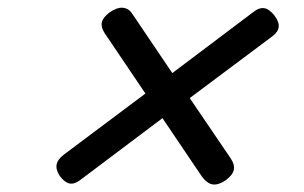

<svg xmlns="http://www.w3.org/2000/svg" viewBox="-20 -691 803 507"><path d="M576 -215Q557 -202 542 -204Q527 -206 513 -225L409 -379L191 -215Q176 -204 163.5 -206.5Q151 -209 138 -226Q127 -243 129.5 -256.5Q132 -270 149 -283L364 -444L256 -604Q246 -620 249 -632.5Q252 -645 269 -658Q289 -672 304.5 -670.5Q320 -669 329 -655L435 -498L650 -660Q664 -671 677 -669.5Q690 -668 704 -651Q717 -634 716 -620.5Q715 -607 699 -595L481 -432L589 -273Q600 -257 597.5 -243Q595 -229 576 -215Z"/></svg>

Font: Playwrite AU TAS
Style: Regular
Weight: 400
Designer: Veronika Burian, José Scaglione
Foundry: TypeTogether
Version: Version 1.002